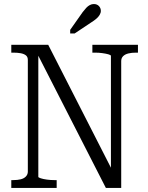

<svg xmlns="http://www.w3.org/2000/svg" viewBox="-20 -932 733 952"><path d="M36 0V-39H46Q67 -39 83 -43Q99 -47 108.5 -57Q118 -67 118 -81V-635Q118 -650 108.5 -657.5Q99 -665 83 -668Q67 -671 46 -671H36V-710H219L543 -75L530 -69V-655Q530 -659 518 -662.5Q506 -666 488 -668.5Q470 -671 452 -671H438V-710H664V-671H654Q633 -671 616.5 -667Q600 -663 590.5 -653.5Q581 -644 581 -629V0H505L156 -683L170 -684V-55Q170 -52 182 -48Q194 -44 212.5 -41.5Q231 -39 249 -39H261V0ZM390 -872 328 -784V-766H350L431 -820Q447 -830 457.5 -839Q468 -848 474 -858Q480 -868 480 -878Q480 -892 470.5 -902Q461 -912 445 -912Q435 -912 425.5 -907Q416 -902 408 -893.5Q400 -885 390 -872Z"/></svg>

Font: Roboto Serif 28pt Condensed Light
Style: Regular
Weight: 300
Width: 3
Designer: Greg Gazdowicz
Foundry: Commercial Type
Version: Version 1.008